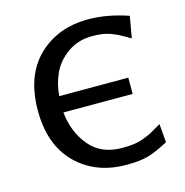

<svg xmlns="http://www.w3.org/2000/svg" viewBox="-108 -814 902 935"><g transform="rotate(-15 343.5 -346.5)"><path d="M67 -346Q67 -522 165.5 -617.5Q264 -713 418 -713Q514 -713 619 -677L600 -568Q595 -571 574.5 -583Q554 -595 543 -600.5Q532 -606 511.5 -614Q491 -622 467.5 -625.5Q444 -629 416 -629Q345 -629 292 -591.5Q239 -554 214.5 -501Q190 -448 186 -388H534V-306H185Q195 -205 253.5 -135Q312 -65 417 -65Q450 -65 474.5 -68Q499 -71 521 -79Q543 -87 554 -92Q565 -97 589 -111Q613 -125 622 -130L630 -37Q569 -4 527.5 8Q486 20 417 20Q262 20 164.5 -76.5Q67 -173 67 -346Z"/></g></svg>

Font: Coval
Style: Medium
Weight: 500
Foundry: Context Ltd
Version: Version 001.000